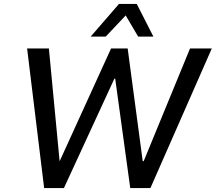

<svg xmlns="http://www.w3.org/2000/svg" viewBox="-20 -950 1090 970"><path d="M203 0 117 -705H227L281 -137H282L541 -705H625L701 -136H706L940 -705H1050L740 0H638L562 -553H558L303 0ZM438 -765 581 -930H671L755 -765H678L615 -872L514 -765Z"/></svg>

Font: Nunito Sans 7pt SemiCondensed SemiBold
Style: Italic
Weight: 600
Width: 4
Italic angle: -9°
Designer: Vernon Adams
Foundry: Vernon Adams
Version: Version 3.101;gftools[0.9.27]